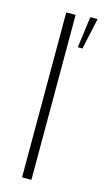

<svg xmlns="http://www.w3.org/2000/svg" viewBox="-104 -678 388 714"><g transform="rotate(15 89.5 -320.5)"><path d="M60 0V-635H96V0ZM135 -521 151 -641H179L153 -521Z"/></g></svg>

Font: Alumni Sans Thin ExtraLight
Style: Regular
Weight: 250
Version: Version 1.018